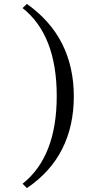

<svg xmlns="http://www.w3.org/2000/svg" viewBox="-20 -774 437 978"><path d="M117 184 95 162Q269 24 269 -285Q269 -595 95 -733L117 -754Q238 -668 297 -550Q356 -432 356 -283Q356 -132 296.5 -14.5Q237 103 117 184Z"/></svg>

Font: Tiro Devanagari Marathi
Style: Italic
Weight: 400
Italic angle: -11°
Designer: Devanagari: John Hudson & Fiona Ross, assisted by Paul Hanslow. Latin: John Hudson with Paul Hanslow, assisted by Kaja S
Foundry: Tiro Typeworks Ltd.
Version: Version 1.52